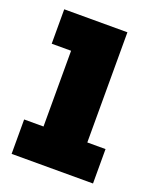

<svg xmlns="http://www.w3.org/2000/svg" viewBox="-102 -562 504 624"><g transform="rotate(20 150.0 -250.0)"><path d="M13 0V-119H80V-381H13V-500H231.5V-119H294.5V0Z"/></g></svg>

Font: Trispace Condensed
Style: Bold
Weight: 700
Width: 3
Designer: Tyler Finck
Foundry: Etcetera Type Company
Version: Version 1.210; ttfautohint (v1.8.3)